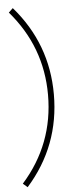

<svg xmlns="http://www.w3.org/2000/svg" viewBox="-61 -803 389 982"><g transform="rotate(-5 133.5 -311.5)"><path d="M215 -314Q215 -49 40 148L17 128Q185 -61 185 -314Q185 -561 22 -750L44 -771Q215 -574 215 -314Z"/></g></svg>

Font: Human Sans ExtraLight
Style: Regular
Weight: 200
Designer: Tim Radville
Foundry: Continuum
Version: Version 1.000;FEAKit 1.0